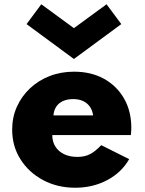

<svg xmlns="http://www.w3.org/2000/svg" viewBox="-20 -864 678 900"><path d="M332.5 16Q248.5 16 181.5 -20Q114.5 -56 75.8 -117.5Q37 -179 37 -256.5Q37 -314 59 -363.2Q81 -412.5 120.5 -449.8Q160 -487 212.8 -507.5Q265.5 -528 327 -528Q407 -528 467.2 -494.8Q527.5 -461.5 561.5 -402.2Q595.5 -343 595.5 -265Q595.5 -258.5 595.2 -253Q595 -247.5 593.5 -231H225Q225 -200 239.5 -177Q254 -154 280.5 -141.2Q307 -128.5 343 -128.5Q376.5 -128.5 401.5 -141.2Q426.5 -154 454.5 -183.5L585.5 -118Q549.5 -55 482.2 -19.5Q415 16 332.5 16ZM230.5 -323H416.5Q413 -348 400.5 -365Q388 -382 368.5 -390.8Q349 -399.5 323 -399.5Q296 -399.5 275.8 -390.5Q255.5 -381.5 244 -364.5Q232.5 -347.5 230.5 -323ZM326.5 -587.5 104.5 -751 173.5 -844 326.5 -732 479.5 -844 548.5 -751Z"/></svg>

Font: Spartan Thin ExtraBold
Style: Regular
Weight: 800
Version: Version 1.004